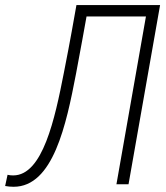

<svg xmlns="http://www.w3.org/2000/svg" viewBox="-37 -713 643 743"><path d="M15.6 9.8C168.9 9.8 219.2 -230 257.3 -428.2C277.8 -536.6 288.6 -597.7 297.9 -649.4H527.8L413.6 0H460.4L582.5 -693.4H258.8C247.6 -631.3 237.3 -568.8 210.4 -432.6C175.3 -252.9 128.4 -34.2 14.2 -34.2C6.3 -34.2 -0.5 -34.7 -7.8 -36.6L-17.1 6.8C-5.9 8.8 4.9 9.8 15.6 9.8Z"/></svg>

Font: Cascadia Code PL ExtraLight
Style: Italic
Weight: 200
Italic angle: -10°
Monospace: yes
Designer: Aaron Bell
Foundry: Saja Typeworks
Version: Version 2404.023